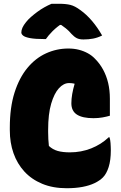

<svg xmlns="http://www.w3.org/2000/svg" viewBox="-20 -977 640 1017"><path d="M333 20Q260 20 203.5 -3.5Q147 -27 109 -68.5Q71 -110 51.5 -165.5Q32 -221 32 -287V-301Q32 -408 57 -486.5Q82 -565 125 -617Q168 -669 224 -694.5Q280 -720 342 -720Q372 -720 397.5 -713.5Q423 -707 445 -695Q467 -683 483 -666Q509 -640 526.5 -607.5Q544 -575 553 -537Q562 -499 562 -454Q562 -431 562 -408.5Q562 -386 562 -364Q545 -359 523 -355Q501 -351 475 -351Q417 -351 387.5 -370Q358 -389 358 -430Q358 -453 362.5 -479Q367 -505 375 -532Q383 -559 393 -584L398 -525Q382 -532 371 -534.5Q360 -537 346 -537Q317 -537 292 -509.5Q267 -482 251 -427.5Q235 -373 235 -289V-278Q235 -259 236 -239.5Q237 -220 239 -204Q259 -185 285.5 -177.5Q312 -170 350 -170Q410 -170 463 -191Q516 -212 556 -250H560Q562 -244 563.5 -236Q565 -228 565.5 -219Q566 -210 566.5 -200.5Q567 -191 567 -181Q567 -128 555.5 -92Q544 -56 525 -37Q508 -20 481 -7Q454 6 417 13Q380 20 333 20ZM253 -957Q260 -957 267 -957Q274 -957 280.5 -957Q287 -957 294 -957Q329 -957 353 -951Q377 -945 405 -924Q422 -912 437.5 -897.5Q453 -883 467.5 -866Q482 -849 495.5 -829.5Q509 -810 521 -789Q497 -777 473 -772.5Q449 -768 422 -768Q400 -768 386.5 -775Q373 -782 359 -797Q346 -813 328.5 -827Q311 -841 278 -862L333 -845Q320 -845 302 -845Q284 -845 267 -845L322 -862Q281 -835 258 -811.5Q235 -788 223 -770H217Q167 -770 140 -775Q113 -780 103 -788Q93 -796 93 -805Q93 -817 99 -830.5Q105 -844 118 -860Q129 -874 144.5 -887.5Q160 -901 177.5 -914Q195 -927 214.5 -938Q234 -949 253 -957Z"/></svg>

Font: Recursive Monospace Casual Black
Style: Regular
Weight: 900
Version: Version 1.047